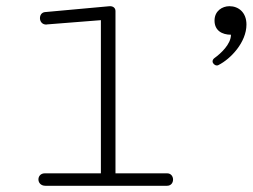

<svg xmlns="http://www.w3.org/2000/svg" viewBox="-20 -597 812 617"><path d="M717.3 -577.1C694.3 -577.1 669.4 -562 669.4 -530.8C669.4 -499 693.4 -485.4 722.2 -485.4C722.2 -455.1 689.9 -425.3 668.9 -410.2C665 -407.2 663.1 -403.3 663.1 -399.9C663.1 -393.1 669.9 -386.7 676.8 -386.7C678.2 -386.7 680.2 -386.7 681.6 -387.7C721.7 -407.7 772 -461.4 772 -518.1C772 -557.1 746.6 -577.1 717.3 -577.1ZM351.1 -561.5C351.1 -571.3 343.8 -577.1 333.5 -577.1C331.1 -577.1 329.6 -576.7 328.1 -576.7L124 -558.1C113.3 -556.6 108.4 -547.9 108.4 -538.6C108.4 -528.3 115.2 -518.1 128.4 -518.1C129.4 -518.1 130.4 -518.6 131.8 -518.6L304.2 -532.2V-40H124C110.4 -40 103.5 -30.3 103.5 -20.5C103.5 -10.3 110.8 0 126 0H516.6C529.8 0 536.1 -9.8 536.1 -20C536.1 -29.8 529.8 -40 517.1 -40H351.1Z"/></svg>

Font: Cutive Mono
Style: Regular
Weight: 400
Monospace: yes
Designer: Vernon Adams
Foundry: Vernon Adams
Version: Version 1.002